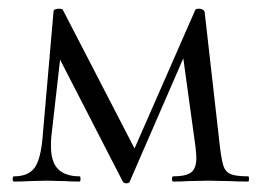

<svg xmlns="http://www.w3.org/2000/svg" viewBox="-20 -417 603 441"><path d="M550 0Q524 0 509 -1L458 -2L411 -1Q400 0 378 0Q375 0 375 -6Q375 -12 378 -12Q407 -12 419 -21Q431 -30 431 -55Q431 -60 429 -80L401 -283L278 0Q277 4 270 4Q265 4 262 0L118 -280L98 -104Q97 -96 97 -82Q97 -45 113.5 -28.5Q130 -12 163 -12Q165 -12 165 -6Q165 0 163 0Q141 0 129 -1L88 -2L46 -1Q34 0 12 0Q9 0 9 -6Q9 -12 12 -12Q46 -12 60 -32.5Q74 -53 78 -104L103 -391Q103 -394 107 -395.5Q111 -397 116 -397Q122 -397 124 -395L289 -76L428 -393Q429 -397 437 -397Q442 -397 445.5 -395Q449 -393 450 -390L485 -81Q489 -48 493.5 -35Q498 -22 510 -17Q522 -12 550 -12Q552 -12 552 -6Q552 0 550 0Z"/></svg>

Font: Cormorant Garamond
Style: Regular
Weight: 400
Designer: Christian Thalmann (Catharsis Fonts)
Version: Version 3.000